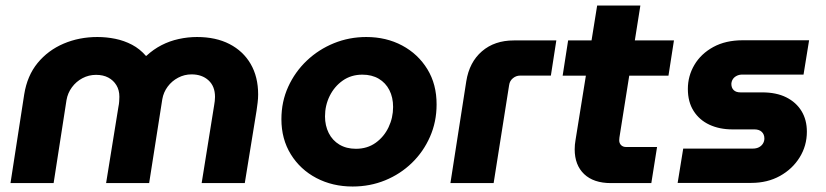

<svg xmlns="http://www.w3.org/2000/svg" viewBox="-20 -658 2969 690"><path d="M17.7 0 67 -318.7Q77.7 -386 115.2 -431.7Q152.7 -477.3 208.7 -501.2Q264.7 -525 330 -525Q362.7 -525 394.5 -518.5Q426.3 -512 454.5 -497.2Q482.7 -482.3 504.3 -457.3H506Q531.3 -480.7 560.5 -495.7Q589.7 -510.7 622.3 -517.8Q655 -525 688 -525Q755.7 -525 804.8 -499.7Q854 -474.3 880.8 -428.2Q907.7 -382 907.7 -318.3Q907.7 -304 905.8 -288.8Q904 -273.7 902 -260.3L859.7 0H704.7L749.7 -280.3Q751 -287 751.8 -294.8Q752.7 -302.7 752.7 -309.7Q752.7 -348 729.3 -369.3Q706 -390.7 668.3 -390.7Q642.7 -390.7 620.2 -378.8Q597.7 -367 582.7 -346.8Q567.7 -326.7 563.3 -301.7L516 0H361.3L405.7 -274.7Q407.7 -283.7 408.3 -293.3Q409 -303 409 -310.3Q409 -334.3 398.3 -351.8Q387.7 -369.3 369.2 -379.2Q350.7 -389 325.3 -389Q299 -389 276.3 -377Q253.7 -365 238.5 -344.3Q223.3 -323.7 219 -298.3L172.7 0Z M1247.3 12.3Q1175 12.3 1117 -18.2Q1059 -48.7 1025.2 -103.3Q991.3 -158 991.3 -229.7Q991.3 -292.7 1015.8 -346.3Q1040.3 -400 1082.7 -440.2Q1125 -480.3 1180 -502.7Q1235 -525 1296.3 -525Q1368 -525 1425.2 -494.5Q1482.3 -464 1515.8 -409.5Q1549.3 -355 1549 -282.3Q1549 -220.3 1525.3 -166.5Q1501.7 -112.7 1460.2 -72.5Q1418.7 -32.3 1364.2 -10Q1309.7 12.3 1247.3 12.3ZM1259 -123.3Q1300 -123.3 1330 -144.8Q1360 -166.3 1376.3 -200.5Q1392.7 -234.7 1392.7 -273.7Q1392.7 -308 1379.3 -334.2Q1366 -360.3 1341.2 -375Q1316.3 -389.7 1282.3 -389.7Q1242 -389.7 1211.8 -368.5Q1181.7 -347.3 1164.8 -313.2Q1148 -279 1148 -239.7Q1148 -206.7 1161.3 -180Q1174.7 -153.3 1199.8 -138.3Q1225 -123.3 1259 -123.3Z M1598.7 0 1655.7 -366Q1666.7 -434.7 1712 -473.7Q1757.3 -512.7 1826.7 -512.7H1979.3L1959.7 -386.3H1849Q1834.7 -386.3 1823.2 -376.8Q1811.7 -367.3 1809.7 -352.3L1754 0Z M2175.7 0Q2113.3 0 2079.3 -32.3Q2045.3 -64.7 2045.3 -121.3Q2045.3 -137.7 2048.3 -154.7L2126 -638H2281.3L2208.3 -178Q2205.3 -161 2205.3 -154Q2205.3 -143.3 2212 -136.5Q2218.7 -129.7 2230 -129.7H2341.3L2320.7 0ZM2002 -386 2021.7 -512.7H2402L2382.3 -386Z M2415.3 -0.7 2435.3 -124H2685Q2698 -124 2707.2 -128.7Q2716.3 -133.3 2721.7 -141.8Q2727 -150.3 2727 -160.3Q2727 -175 2717.7 -184Q2708.3 -193 2691.3 -193H2612Q2565.7 -193 2529.5 -209.8Q2493.3 -226.7 2472.7 -259.2Q2452 -291.7 2452 -338.3Q2452 -385 2475.5 -424.8Q2499 -464.7 2543.3 -489Q2587.7 -513.3 2649 -513.3H2887.7L2867.7 -390H2648Q2636 -390 2627.2 -385.3Q2618.3 -380.7 2613.7 -373.5Q2609 -366.3 2608.3 -356.7Q2608.3 -342.3 2616.7 -334.2Q2625 -326 2641 -326H2719.3Q2770 -326 2805.7 -308.2Q2841.3 -290.3 2860.5 -258.8Q2879.7 -227.3 2879.7 -184.7Q2879.7 -134.3 2853.8 -92.5Q2828 -50.7 2783 -25.7Q2738 -0.7 2680 -0.7Z"/></svg>

Font: MuseoModerno Thin
Style: Italic
Weight: 100
Italic angle: -9°
Designer: Pablo Cosgaya, Héctor Gatti, Marcela Romero, and the Authors of The MuseoModerno Project.
Foundry: Omnibus-Type Team
Version: Version 1.003